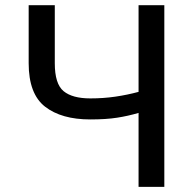

<svg xmlns="http://www.w3.org/2000/svg" viewBox="-20 -732 756 752"><path d="M92.3 -711.6H194.6V-484.4Q194.6 -403.4 229 -375Q263.5 -346.6 333.8 -346.6Q385.3 -346.6 432.2 -353.5Q479 -360.4 522.7 -372.2V-711.6H623.6V0H522.7V-289.8Q481.9 -277.7 438.6 -271Q395.2 -264.2 333.8 -264.2Q220.9 -264.2 156.6 -314.1Q92.3 -364 92.3 -484.4Z"/></svg>

Font: Inter UI
Style: Regular
Weight: 400
Designer: Rasmus Andersson
Foundry: rsms
Version: Version 2.2